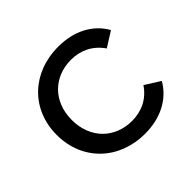

<svg xmlns="http://www.w3.org/2000/svg" viewBox="-135 -685 841 841"><g transform="rotate(-45 285.0 -264.5)"><path d="M321 5C416 5 494 -34 536 -107L466 -151C431 -99 379 -75 320 -75C215 -75 136 -149 136 -265C136 -380 215 -454 320 -454C379 -454 431 -429 466 -378L536 -422C494 -496 416 -534 321 -534C159 -534 43 -423 43 -265C43 -107 159 5 321 5Z"/></g></svg>

Font: Montserrat-Alt1 Med
Style: Regular
Weight: 500
Designer: Differentunic
Foundry: Differentunic
Version: Version 7.222